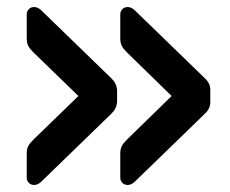

<svg xmlns="http://www.w3.org/2000/svg" viewBox="-20 -602 655 546"><path d="M343 -76Q334 -76 328 -82Q322 -88 322 -97V-164Q322 -178 326 -186Q330 -194 340 -204L468 -329L340 -454Q330 -464 326 -472Q322 -480 322 -494V-561Q322 -570 328 -576Q334 -582 343 -582Q353 -582 363 -573L563 -379Q578 -365 578 -347V-311Q578 -293 563 -279L363 -85Q353 -76 343 -76ZM77 -76Q68 -76 62 -82Q56 -88 56 -97V-164Q56 -178 60 -186Q64 -194 74 -204L203 -329L74 -454Q64 -464 60 -472Q56 -480 56 -494V-561Q56 -570 62 -576Q68 -582 77 -582Q87 -582 97 -573L297 -379Q305 -371 308.5 -363.5Q312 -356 313 -347V-311Q312 -302 308.5 -294.5Q305 -287 297 -279L97 -85Q87 -76 77 -76Z"/></svg>

Font: Fz Rubik Med
Style: Regular
Weight: 500
Designer: Hubert and Fischer
Foundry: Hubert and Fischer
Version: Vit hóa bi FontZin.com